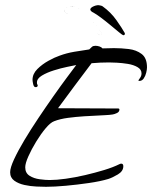

<svg xmlns="http://www.w3.org/2000/svg" viewBox="-20 -695 585 738"><path d="M157 23Q143 23 120 22Q97 21 74 16Q51 11 35 -0.5Q19 -12 19 -33Q19 -50 34 -82.5Q49 -115 73.5 -156Q98 -197 127.5 -241Q157 -285 185.5 -325.5Q214 -366 237.5 -397.5Q261 -429 273 -445Q263 -443 238.5 -438Q214 -433 187 -424.5Q160 -416 141 -404.5Q122 -393 122 -378Q122 -373 123 -371Q125 -369 125 -367Q125 -360 117 -360Q110 -360 107.5 -371.5Q105 -383 105 -388Q105 -411 123.5 -429.5Q142 -448 166.5 -461.5Q191 -475 209 -481Q236 -491 265.5 -496Q295 -501 323 -505Q329 -511 333.5 -515Q338 -519 347 -519Q354 -519 362 -516.5Q370 -514 374 -509Q385 -509 396.5 -509.5Q408 -510 418 -510Q446 -510 475 -506.5Q504 -503 524.5 -487.5Q545 -472 545 -436Q545 -428 542 -415.5Q539 -403 532.5 -393.5Q526 -384 516 -384Q512 -384 512 -385Q512 -387 518 -395Q524 -403 524 -413Q524 -428 508.5 -437Q493 -446 471 -449.5Q449 -453 429 -454Q409 -455 399 -455Q365 -455 332 -452Q299 -409 267 -365.5Q235 -322 203 -279Q261 -279 318.5 -278.5Q376 -278 434 -278Q439 -278 439 -274Q439 -265 429.5 -260.5Q420 -256 413 -255Q400 -253 386.5 -252.5Q373 -252 359 -251Q334 -250 303 -248Q272 -246 241.5 -242Q211 -238 188 -229Q174 -224 155.5 -202Q137 -180 119 -150.5Q101 -121 89 -94Q77 -67 77 -52Q77 -30 93.5 -19.5Q110 -9 132.5 -6Q155 -3 171 -3Q197 -3 233 -8Q269 -13 307.5 -22Q346 -31 380.5 -41.5Q415 -52 439 -64Q443 -66 446 -66Q454 -66 454 -56Q454 -37 433 -24.5Q412 -12 396 -7Q366 2 321.5 8.5Q277 15 233 19Q189 23 157 23ZM453 -560Q451 -560 437.5 -571Q424 -582 405.5 -597.5Q387 -613 369 -626.5Q351 -640 340 -646Q327 -652 327 -659Q328 -666 341.5 -671.5Q355 -677 365 -674Q367 -674 369.5 -673Q372 -672 374 -671Q406 -648 427.5 -617.5Q449 -587 459 -569Q459 -568 459.5 -568Q460 -568 460 -567Q460 -558 453 -560ZM371 -567Q371 -566 371 -566Q371 -565 371 -565Q371 -564 370 -564Q370 -563 370 -563Q370 -563 370 -562Q369 -562 369 -562Q369 -561 368 -561Q368 -561 368 -561Q367 -560 367 -560Q367 -560 366 -560Q366 -560 365.5 -560Q365 -560 365 -560H366H367L368 -561L369 -562H370V-563V-564L371 -565V-566V-567V-568Q371 -568 370.5 -568Q370 -568 370 -568Q370 -568 370 -568Q370 -568 370 -568Q370 -568 370 -569Q370 -569 370 -569Q370 -569 370 -569L369 -571L368 -572L367 -574L366 -575L365 -577L364 -579L363 -580L362 -582L360 -584L359 -585L358 -587L356 -589L355 -591L353 -593L352 -595L350 -597L349 -598L347 -600L345 -602L344 -604L342 -606L340 -608L338 -610L337 -613L335 -615L333 -617L331 -619L329 -621L327 -623L325 -625L323 -627L321 -629L318 -631L316 -633L314 -635L312 -637L310 -639L307 -641L305 -643L303 -645L301 -647L298 -649L296 -651L293 -653L291 -655L289 -657L286 -659L284 -661L281 -662L279 -664L276 -666L273 -668Q273 -668 273 -668Q273 -668 272 -668Q272 -668 271 -669Q271 -669 270 -669Q269 -670 269 -669V-670H268H267L266 -671H265H264H261H258Q260 -672 261 -671.5Q262 -671 261 -671Q262 -671 264 -671Q265 -671 265 -671Q265 -671 266 -671Q266 -671 266 -671Q267 -671 267 -670Q267 -670 268 -670Q268 -670 269 -670Q269 -670 269 -669Q269 -670 270 -669H271L272 -668H273Q275 -667 276 -666Q278 -665 279 -664Q280 -663 281 -662Q282 -661 284 -661Q285 -660 286 -659Q287 -658 289 -657Q290 -656 291 -655Q292 -654 293 -653Q295 -652 296 -651Q297 -650 298 -649Q299 -648 301 -647Q302 -646 303 -645Q304 -644 305 -643Q306 -642 307 -641Q309 -640 310 -639Q311 -638 312 -637Q313 -636 314 -635Q315 -634 316 -633Q317 -632 318 -631Q319 -630 321 -629Q322 -628 323 -627Q324 -626 325 -625Q326 -624 327 -623Q328 -622 329 -621Q330 -620 331 -619Q332 -618 333 -617Q334 -616 335 -615Q336 -614 337 -613Q338 -611 338 -610Q339 -610 340 -608Q341 -607 342 -606Q343 -605 344 -604Q345 -603 345 -602Q346 -601 347 -600Q348 -599 349 -598Q350 -598 350 -597Q351 -596 352 -595Q353 -594 353 -593Q354 -592 355 -591Q356 -590 356 -589Q357 -588 358 -587Q358 -586 359 -585Q360 -584 360 -584Q361 -583 362 -582Q362 -581 363 -580Q363 -579 364 -579Q364 -578 365 -577Q365 -576 366 -575Q367 -575 367 -574Q367 -573 368 -572Q369 -571 369 -570.5Q369 -570 369 -571Q369 -570 370 -569V-568Q370 -568 370.5 -568Q371 -568 371 -568Q371 -568 371 -568Q371 -568 371 -568Q371 -568 371 -567Q371 -568 371 -567Q371 -567 371 -567ZM364 -560Q364 -560 363 -560Q363 -560 363 -560Q363 -561 362 -561Q362 -561 361 -561Q361 -562 360 -562Q360 -562 359 -562Q359 -563 358 -563Q358 -564 357 -564Q356 -565 355 -565Q355 -566 354 -566Q353 -567 352 -567Q351 -568 350 -569Q349 -569 348 -570Q347 -571 346 -571Q345 -572 344 -573Q343 -573 342 -574Q341 -575 340 -576Q339 -577 338 -578Q336 -579 335 -579Q334 -580 333 -581Q331 -582 329 -584Q326 -586 326 -586L322 -588L320 -590L317 -592L314 -594L311 -596L309 -598L306 -600L303 -602L300 -604L297 -606L294 -608L291 -610L288 -612L286 -614L283 -616L280 -618L277 -620L274 -622L272 -623L269 -625L266 -627L264 -628L261 -630L259 -632L256 -633L254 -634L252 -636L250 -637L248 -638L246 -639L244 -640L242 -641L240 -642Q237 -643 235 -645Q233 -646 232 -647Q231 -647 230 -649Q229 -649 229 -650Q228 -651 227.5 -652Q227 -653 228 -652Q227 -653 227 -655Q227 -657 228 -657Q228 -658 228 -659Q229 -660 230 -660Q230 -661 231 -662Q232 -663 233 -663Q234 -664 235 -665Q236 -666 238 -666Q239 -667 240 -667Q242 -668 243 -669Q244 -669 246 -670Q248 -670 249 -670Q250 -671 252 -671Q254 -671 255 -671Q256 -672 258 -671H255H252L249 -670H246L243 -669L240 -667L238 -666L235 -665L233 -663L231 -662L230 -660L228 -659V-657L227 -655L228 -652L229 -650L230 -649L232 -647L235 -645L240 -642Q240 -642 240 -642Q240 -642 242 -641Q242 -641 244 -640Q245 -640 246 -639Q246 -639 248 -638Q249 -637 250 -637Q251 -636 252 -636Q253 -635 254 -634Q255 -634 256 -633Q258 -632 259 -632Q260 -631 261 -630Q263 -629 264 -628Q265 -628 266 -627Q268 -626 269 -625Q270 -624 272 -623Q273 -622 274 -622Q276 -621 277 -620Q279 -619 280 -618Q281 -617 283 -616Q284 -615 286 -614Q287 -613 288 -612Q290 -611 291 -610Q293 -609 294 -608Q296 -607 297 -606Q298 -605 300 -604Q302 -603 303 -602Q304 -601 306 -600Q307 -599 309 -598Q310 -597 311 -596Q313 -595 314 -594Q315 -593 317 -592Q319 -591 320 -590Q321 -589 322 -588Q324 -587 326 -586Q326 -586 329 -584L333 -581L335 -579L338 -578L340 -576L342 -574L344 -573L346 -571L348 -570L350 -569L352 -567L354 -566L355 -565L357 -564L358 -563L359 -562H360L361 -561H362L363 -560H364H365Q365 -560 364 -560Z"/></svg>

Font: Caramel
Style: Regular
Weight: 400
Designer: Robert E. Leuschke
Foundry: Robert E. Leuschke
Version: Version 1.010